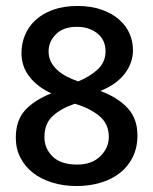

<svg xmlns="http://www.w3.org/2000/svg" viewBox="-20 -615 514 644"><path d="M240 -595Q286 -595 321 -582.5Q356 -570 379.5 -549.5Q403 -529 414.5 -502.5Q426 -476 426 -447Q426 -404 398.5 -368Q371 -332 317 -310Q377 -287 409 -251.5Q441 -216 441 -161Q441 -120 425.5 -88.5Q410 -57 383 -35.5Q356 -14 318.5 -2.5Q281 9 237 9Q193 9 155.5 -2.5Q118 -14 91 -35Q64 -56 48.5 -86Q33 -116 33 -153Q33 -210 63 -244Q93 -278 152 -302Q106 -323 79 -357.5Q52 -392 52 -437Q52 -468 63.5 -496.5Q75 -525 98.5 -547Q122 -569 157.5 -582Q193 -595 240 -595ZM143 -443Q143 -423 151 -407.5Q159 -392 173 -379.5Q187 -367 204.5 -358Q222 -349 242 -342Q280 -357 307 -381.5Q334 -406 334 -443Q334 -481 306.5 -503Q279 -525 238 -525Q192 -525 167.5 -500Q143 -475 143 -443ZM231 -267Q186 -252 157.5 -226.5Q129 -201 129 -155Q129 -117 156.5 -90Q184 -63 239 -63Q288 -63 316.5 -91Q345 -119 345 -156Q345 -200 312.5 -226.5Q280 -253 231 -267Z"/></svg>

Font: Mukta Mahee Medium
Style: Regular
Weight: 500
Designer: Shuchita Grover, Noopur Datye, Girish Dalvi, Yashodeep Gholap
Foundry: Ek Type
Version: Version 2.538;PS 1.000;hotconv 16.6.51;makeotf.lib2.5.65220;